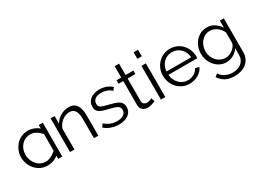

<svg xmlns="http://www.w3.org/2000/svg" viewBox="-39 -1539 3461 2571"><g transform="rotate(-30 1691.5 -253.5)"><path d="M284 8Q227 8 181 -13Q135 -34 100 -72Q67 -108 46 -159Q26 -208 26 -264Q26 -318 46 -367Q66 -416 99 -452Q134 -490 180 -510Q228 -531 281 -531Q332 -531 383 -509Q417 -494 428 -484Q440 -473 448 -467V-523H510V0H447V-48Q428 -35 417 -28Q392 -11 354 -1Q318 8 284 8ZM282 -472Q245 -472 212 -458Q177 -443 154 -419Q128 -392 113 -358Q97 -323 95 -280Q94 -271 94 -263Q94 -237 99 -217H100Q104 -191 116 -166Q133 -131 158 -105Q185 -77 216 -64Q249 -50 286 -50Q312 -50 335 -57Q355 -63 379 -76Q414 -95 448 -124V-384Q426 -408 394 -433Q376 -447 352 -458Q321 -472 282 -472Z M1068 0H1000V-291Q1000 -384 972.5 -426Q945 -468 888 -468Q858 -468 828 -457Q798 -446 772.5 -426Q747 -406 727 -378.5Q707 -351 698 -319V0H630V-521H692V-403Q724 -460 783.5 -495Q843 -530 913 -530Q956 -530 986 -514Q1016 -498 1034 -469Q1052 -440 1060 -398Q1068 -356 1068 -305Z M1386 10Q1325 10 1267 -10Q1209 -30 1167 -68L1198 -114Q1242 -78 1287.5 -60Q1333 -42 1385 -42Q1448 -42 1485.5 -67.5Q1523 -93 1523 -140Q1523 -162 1513 -176.5Q1503 -191 1483.5 -202Q1464 -213 1434.5 -221.5Q1405 -230 1366 -239Q1321 -250 1288 -261Q1255 -272 1233.5 -286Q1212 -300 1201.5 -320.5Q1191 -341 1191 -372Q1191 -411 1206.5 -441Q1222 -471 1248.5 -490.5Q1275 -510 1310.5 -520Q1346 -530 1386 -530Q1446 -530 1495 -510.5Q1544 -491 1574 -459L1541 -419Q1512 -449 1470.5 -464Q1429 -479 1384 -479Q1357 -479 1334 -473.5Q1311 -468 1293.5 -456Q1276 -444 1266 -425.5Q1256 -407 1256 -382Q1256 -361 1263 -348Q1270 -335 1286 -325.5Q1302 -316 1326.5 -308.5Q1351 -301 1386 -293Q1436 -281 1474 -269Q1512 -257 1537.5 -241Q1563 -225 1576 -202Q1589 -179 1589 -146Q1589 -74 1534 -32Q1479 10 1386 10Z M1950 -25Q1944 -22 1932.5 -17Q1921 -12 1906 -7Q1891 -2 1872 2Q1853 6 1832 6Q1810 6 1790 0Q1770 -6 1755 -18.5Q1740 -31 1731 -50Q1722 -69 1722 -94V-467H1650V-521H1722V-697H1790V-521H1910V-467H1790V-113Q1792 -84 1810.5 -70.5Q1829 -57 1853 -57Q1882 -57 1904 -66.5Q1926 -76 1932 -80Z M2035 0V-521H2103V0ZM2035 -630V-730H2103V-630Z M2478 10Q2421 10 2373.5 -11.5Q2326 -33 2291 -70.5Q2256 -108 2236.5 -157Q2217 -206 2217 -262Q2217 -317 2236.5 -365.5Q2256 -414 2290.5 -450.5Q2325 -487 2373 -508.5Q2421 -530 2477 -530Q2534 -530 2581.5 -508.5Q2629 -487 2663 -450Q2697 -413 2716 -365Q2735 -317 2735 -263Q2735 -255 2735 -247Q2735 -239 2734 -236H2288Q2291 -194 2307.5 -158.5Q2324 -123 2350 -97Q2376 -71 2409.5 -56.5Q2443 -42 2481 -42Q2506 -42 2531 -49Q2556 -56 2577 -68Q2598 -80 2615 -97.5Q2632 -115 2641 -136L2700 -120Q2688 -91 2666 -67.5Q2644 -44 2615 -26.5Q2586 -9 2551 0.5Q2516 10 2478 10ZM2670 -288Q2667 -330 2650.5 -364.5Q2634 -399 2608.5 -424Q2583 -449 2549.5 -463Q2516 -477 2478 -477Q2440 -477 2406 -463Q2372 -449 2346.5 -424Q2321 -399 2305.5 -364Q2290 -329 2287 -288Z M3049 7Q2995 7 2950.5 -15.5Q2906 -38 2873.5 -75Q2841 -112 2823 -160Q2805 -208 2805 -259Q2805 -313 2822.5 -362.5Q2840 -412 2872 -449Q2904 -486 2948.5 -508Q2993 -530 3047 -530Q3114 -530 3163 -496.5Q3212 -463 3247 -412V-521H3308V2Q3308 56 3287.5 97.5Q3267 139 3232.5 167Q3198 195 3151.5 209Q3105 223 3053 223Q2963 223 2908 191Q2853 159 2819 105L2861 72Q2892 122 2943 145.5Q2994 169 3053 169Q3091 169 3125 158.5Q3159 148 3184.5 127.5Q3210 107 3225 75.5Q3240 44 3240 2V-101Q3210 -51 3158 -22Q3106 7 3049 7ZM3068 -50Q3098 -50 3127 -61Q3156 -72 3179.5 -90.5Q3203 -109 3219 -132Q3235 -155 3240 -179V-340Q3229 -368 3210 -392Q3191 -416 3167 -433Q3143 -450 3115.5 -460Q3088 -470 3060 -470Q3016 -470 2981.5 -451.5Q2947 -433 2923 -403Q2899 -373 2886.5 -335Q2874 -297 2874 -258Q2874 -216 2889 -178Q2904 -140 2930.5 -111.5Q2957 -83 2992 -66.5Q3027 -50 3068 -50Z"/></g></svg>

Font: Oxford Sans
Style: Regular
Weight: 400
Designer: Matt McInerney, Pablo Impallari, Rodrigo Fuenzalida
Foundry: Matt McInerney, Pablo Impallari, Rodrigo Fuenzalida
Version: Version 3.000g; ttfautohint (v1.5) -l 8 -r 28 -G 28 -x 14 -D